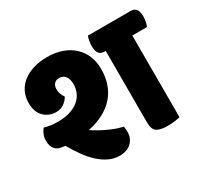

<svg xmlns="http://www.w3.org/2000/svg" viewBox="-135 -817 1083 1024"><g transform="rotate(-30 406.0 -305.0)"><path d="M477 -432Q477 -332 421 -268Q365 -204 257 -181Q301 -152 348 -131Q395 -110 428 -104Q431 -86 431 -69Q431 -31 404.5 -5.5Q378 20 333 20Q298 20 266.5 5Q235 -10 207 -36Q179 -62 154 -97Q129 -132 107 -171Q65 -173 47.5 -192Q30 -211 30 -246Q30 -266 37.5 -284Q45 -302 55 -313Q73 -308 92.5 -305Q112 -302 137 -302Q179 -302 211.5 -312Q244 -322 265.5 -340Q287 -358 298 -382Q309 -406 309 -434Q309 -465 296 -483Q283 -501 258 -501Q238 -501 227 -488.5Q216 -476 216 -456Q216 -439 221.5 -425.5Q227 -412 235 -400Q224 -380 204 -365.5Q184 -351 155 -351Q113 -351 82 -380Q51 -409 51 -467Q51 -502 65 -532Q79 -562 105.5 -583.5Q132 -605 170.5 -617.5Q209 -630 258 -630Q309 -630 349.5 -615.5Q390 -601 418.5 -574.5Q447 -548 462 -511.5Q477 -475 477 -432ZM767 -620Q791 -620 801.5 -605Q812 -590 812 -561Q812 -548 808.5 -529.5Q805 -511 800 -502H710V1Q702 4 678 7Q654 10 634 10Q590 10 568 -3.5Q546 -17 546 -62V-502H539Q514 -502 504 -517.5Q494 -533 494 -563Q494 -575 497 -593Q500 -611 505 -620Z"/></g></svg>

Font: Baloo
Style: Regular
Weight: 400
Designer: Sarang Kulkarni and Ek Type
Foundry: Ek Type
Version: Version 1.443;PS 1.000;hotconv 16.6.51;makeotf.lib2.5.65220;